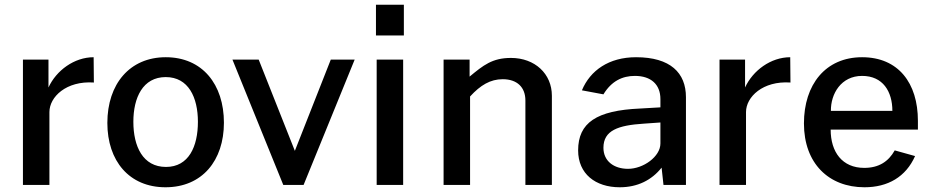

<svg xmlns="http://www.w3.org/2000/svg" viewBox="-20 -782 3942 812"><path d="M189 0V-308C189 -372 260 -441 377 -433L376 -540C294 -540 218 -484 185 -412V-530H77V0Z M680 10C835 10 927 -103 927 -263C927 -425 836 -540 681 -540C529 -540 434 -427 434 -262C434 -102 526 10 680 10ZM682 -76C584 -76 544 -163 544 -267C544 -369 584 -456 681 -456C777 -456 817 -370 817 -267C817 -162 778 -76 682 -76Z M1379 -530 1227 -144 1074 -530H963L1178 0H1264L1480 -530Z M1573 -530V0H1685V-530ZM1570 -762V-632H1688V-762Z M1968 0V-374C2012 -422 2054 -447 2106 -447C2167 -447 2202 -413 2202 -357V0H2314V-377C2314 -470 2242 -537 2141 -537C2062 -537 2024 -506 1966 -458V-530H1856V0Z M2601 10C2676 10 2736 -20 2778 -73L2786 0H2881V-371C2881 -474 2815 -540 2670 -540C2555 -540 2476 -484 2441 -400L2532 -383C2566 -439 2612 -461 2665 -461C2733 -461 2773 -425 2773 -363V-328L2687 -323C2503 -315 2425 -263 2425 -146C2425 -47 2498 10 2601 10ZM2636 -68C2576 -68 2532 -101 2532 -157C2532 -231 2595 -252 2702 -259L2773 -264V-175C2773 -120 2701 -68 2636 -68Z M3135 0V-308C3135 -372 3206 -441 3323 -433L3322 -540C3240 -540 3164 -484 3131 -412V-530H3023V0Z M3862 -234V-271C3862 -431 3779 -540 3626 -540C3471 -540 3380 -424 3380 -260C3380 -91 3485 10 3636 10C3735 10 3811 -34 3850 -122L3764 -146C3737 -98 3696 -72 3635 -72C3542 -72 3493 -139 3493 -234ZM3494 -313C3493 -385 3537 -461 3626 -461C3714 -461 3754 -395 3754 -313Z"/></svg>

Font: Cheyenne Sans Medium
Style: Regular
Weight: 500
Designer: The Public Sans project authors (U.S. Web Design System), Libre Franklin designed by Pablo Impallari and Rodrigo Fuenzal
Foundry: The Cheyenne Sans Project Authors
Version: Version 2.007